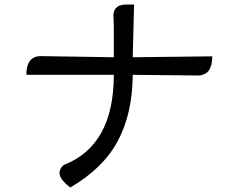

<svg xmlns="http://www.w3.org/2000/svg" viewBox="-20 -794 1040 852"><path d="M485 -675 484 -709Q476 -774 541 -774H575L569 -540L922 -544Q922 -459 857 -459L569 -462Q568 -291 503 -169Q439 -48 292 38Q214 -20 263 -62Q485 -148 485 -462H97Q97 -545 162 -545L485 -540Z"/></svg>

Font: Swei Toothpaste CJK TC
Style: Regular
Weight: 400
Version: Version 1.0